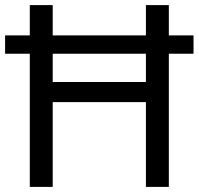

<svg xmlns="http://www.w3.org/2000/svg" viewBox="-20 -734 781 754"><path d="M97 0V-523H0V-595H97V-714H187V-595H553V-714H643V-595H740V-523H643V0H553V-333H187V0ZM187 -412H553V-523H187Z"/></svg>

Font: Noto Sans Kharoshthi
Style: Regular
Weight: 400
Designer: Monotype Design Team
Foundry: Monotype Imaging Inc.
Version: Version 2.004; ttfautohint (v1.8.4.7-5d5b)